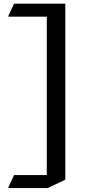

<svg xmlns="http://www.w3.org/2000/svg" viewBox="-20 -874 462 1012"><path d="M24.4 117.2V112.3L54.2 48.8H226.6V-786.1H24.4V-791L54.2 -854.5H324.2V73.2L231.4 117.2Z"/></svg>

Font: Nova Square
Style: Book
Weight: 400
Version: Version 2.000